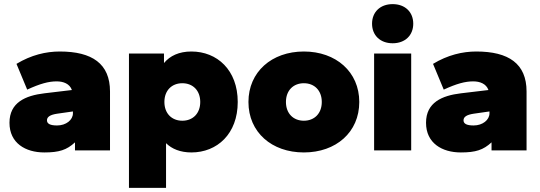

<svg xmlns="http://www.w3.org/2000/svg" viewBox="-20 -730 2622 932"><path d="M195 10C267 10 304 -2 344 -39V0H514V-286C514 -421 427 -480 270 -480C203 -480 131 -463 60 -420L112 -295C175 -324 216 -335 255 -335C287 -335 318 -324 329 -293L195 -277C104 -266 26 -233 26 -134C26 -35 104 10 195 10ZM257 -121C224 -121 208 -129 208 -146C208 -163 224 -173 257 -178L334 -189V-180C334 -148 301 -121 257 -121Z M909 10C1034 10 1134 -80 1134 -235C1134 -390 1034 -480 909 -480C849 -480 805 -459 776 -424V-470H606V182H786V-35C814 -7 856 10 909 10ZM865 -144C814 -144 778 -179 778 -235C778 -291 814 -326 865 -326C916 -326 952 -291 952 -235C952 -179 916 -144 865 -144Z M1455 10C1611 10 1724 -88 1724 -235C1724 -381 1611 -480 1455 -480C1299 -480 1186 -381 1186 -235C1186 -88 1299 10 1455 10ZM1455 -144C1404 -144 1368 -179 1368 -235C1368 -291 1404 -326 1455 -326C1506 -326 1542 -291 1542 -235C1542 -179 1506 -144 1455 -144Z M1976 0V-470H1796V0ZM1886 -520C1947 -520 1986 -559 1986 -615C1986 -671 1947 -710 1886 -710C1825 -710 1786 -671 1786 -615C1786 -559 1825 -520 1886 -520Z M2217 10C2289 10 2326 -2 2366 -39V0H2536V-286C2536 -421 2449 -480 2292 -480C2225 -480 2153 -463 2082 -420L2134 -295C2197 -324 2238 -335 2277 -335C2309 -335 2340 -324 2351 -293L2217 -277C2126 -266 2048 -233 2048 -134C2048 -35 2126 10 2217 10ZM2279 -121C2246 -121 2230 -129 2230 -146C2230 -163 2246 -173 2279 -178L2356 -189V-180C2356 -148 2323 -121 2279 -121Z"/></svg>

Font: Gantari Black
Style: Regular
Weight: 900
Designer: Anugrah Pasau
Foundry: Lafontype
Version: Version 1.000